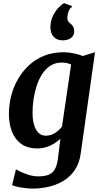

<svg xmlns="http://www.w3.org/2000/svg" viewBox="-20 -882 609 1154"><path d="M465.5 38Q457.5 100 428.5 141.5Q399.5 183 358 207Q316.5 231 269.2 241.2Q222 251.5 176.5 251.5Q153.5 251.5 128.5 248.2Q103.5 245 82.8 240.2Q62 235.5 52.5 231L76 135.5Q83.5 140.5 104.5 150.5Q125.5 160.5 153.5 169.2Q181.5 178 209.5 178Q246 178 270.2 169.2Q294.5 160.5 308.8 136.8Q323 113 328.5 69L343 -48Q327.5 -33 306.5 -19.8Q285.5 -6.5 259.8 1.8Q234 10 203.5 10Q144 10 106.2 -18Q68.5 -46 51 -93Q33.5 -140 33.5 -197.5Q33.5 -251 46.8 -304.2Q60 -357.5 87 -404.8Q114 -452 153.5 -489Q193 -526 245.2 -547Q297.5 -568 362.5 -568Q392.5 -568 424.8 -561Q457 -554 478 -545.5L551 -568ZM407.5 -494Q395.5 -500 380.8 -503Q366 -506 351 -506Q312.5 -506 283.2 -487.2Q254 -468.5 233.5 -436.8Q213 -405 200.2 -365.5Q187.5 -326 181.5 -284Q175.5 -242 175.5 -203.5Q175.5 -171 181 -145.8Q186.5 -120.5 196.8 -102.8Q207 -85 221.8 -75.8Q236.5 -66.5 255.5 -66.5Q276 -66.5 294.2 -74.2Q312.5 -82 327.2 -94.5Q342 -107 352.5 -121ZM356 -639.5Q323.5 -639.5 303 -660.2Q282.5 -681 283 -720Q283.5 -758.5 299.8 -789.5Q316 -820.5 335.5 -839.8Q355 -859 365 -862.5H366.5L411 -846.5L412.5 -839.5Q400 -834 392.5 -814Q385 -794 385 -774.5Q385 -759.5 391.5 -751.8Q398 -744 404.5 -739Q412.5 -733.5 419.2 -723Q426 -712.5 426 -694.5Q426 -673 414.5 -661Q403 -649 387.5 -644.2Q372 -639.5 359 -639.5Z"/></svg>

Font: Merriweather
Style: Bold Italic
Weight: 700
Italic angle: -7.8°
Version: Version 2.101